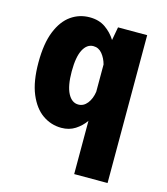

<svg xmlns="http://www.w3.org/2000/svg" viewBox="-107 -595 764 878"><g transform="rotate(15 275.0 -155.5)"><path d="M214 11Q165 11 124.8 -17Q84.5 -45 60.2 -103Q36 -161 36 -251Q36 -341 59.2 -398.5Q82.5 -456 121.8 -483.5Q161 -511 210 -511Q254 -511 284.8 -489.5Q315.5 -468 334.5 -437L346 -500H484V200H326V-52Q307 -25 279 -7Q251 11 214 11ZM193.5 -251Q193.5 -182.5 212 -147.2Q230.5 -112 261.5 -112Q286.5 -112 303.8 -134Q321 -156 326 -189.5V-319Q318.5 -347 301.8 -367.5Q285 -388 260 -388Q229.5 -388 211.5 -353.8Q193.5 -319.5 193.5 -251Z"/></g></svg>

Font: Trispace SemiCondensed
Style: Bold
Weight: 700
Width: 4
Designer: Tyler Finck
Foundry: Etcetera Type Company
Version: Version 1.210; ttfautohint (v1.8.3)